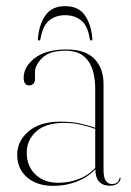

<svg xmlns="http://www.w3.org/2000/svg" viewBox="-20 -597 427 625"><path d="M36 -93Q36 -138 73 -169.5Q110 -201 177 -201Q214 -201 240.8 -195Q267.5 -189 290 -181V-305Q290 -432 194 -432Q141 -432 117.5 -408.5Q94 -385 94 -363V-341Q94 -329 88.2 -324Q82.5 -319 75 -319Q57 -319 57 -344Q57 -379.5 93.2 -407.8Q129.5 -436 196 -436Q257.5 -436 287.2 -405.5Q317 -375 317 -323V-45Q317 -19 324.5 -8.5Q332 2 343.5 2Q366.5 2 369 -17Q369 -19 371 -19Q372.5 -19 372.5 -17Q372.5 -8 363.5 -0.2Q354.5 7.5 338 7.5Q290.5 7.5 290.5 -46Q266 -20 230.2 -6Q194.5 8 154 8Q99.5 8 67.8 -20Q36 -48 36 -93ZM67 -99Q67 -56.5 95.2 -29.2Q123.5 -2 170 -2Q203.5 -2 235.2 -13.8Q267 -25.5 290 -50.5V-177.5Q268 -185.5 243 -191.2Q218 -197 189 -197Q128.5 -197 97.8 -169Q67 -141 67 -99ZM192 -547.5Q161.5 -547.5 140.2 -530.5Q119 -513.5 112 -471.5Q111 -465 107 -465Q103 -465 103.5 -472.5Q107.5 -518.5 128.5 -547.8Q149.5 -577 192 -577Q235 -577 255.8 -547.8Q276.5 -518.5 280.5 -472.5Q281 -465 277 -465Q273 -465 272 -471.5Q265.5 -513.5 244.2 -530.5Q223 -547.5 192 -547.5Z"/></svg>

Font: Fraunces 144pt S000 Thin
Style: Regular
Weight: 100
Version: Version 1.000; ttfautohint (v1.8.3)